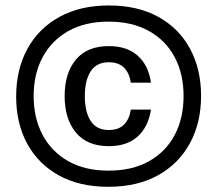

<svg xmlns="http://www.w3.org/2000/svg" viewBox="-20 -682 807 713"><path d="M381.7 11.7Q275 11.7 198.3 -30.8Q121.7 -73.3 80.8 -148.8Q40 -224.2 40 -323.3Q40 -423.3 81.2 -499.6Q122.5 -575.8 200 -618.8Q277.5 -661.7 384.2 -661.7Q491.7 -661.7 568.3 -619.2Q645 -576.7 685.8 -500.8Q726.7 -425 726.7 -325.8Q726.7 -226.7 685.4 -150.4Q644.2 -74.2 567.1 -31.2Q490 11.7 381.7 11.7ZM383.3 -48.3Q470.8 -48.3 533.3 -83.3Q595.8 -118.3 628.8 -180.8Q661.7 -243.3 661.7 -325Q661.7 -407.5 628.8 -469.6Q595.8 -531.7 533.3 -566.7Q470.8 -601.7 383.3 -601.7Q295.8 -601.7 233.8 -566.7Q171.7 -531.7 138.3 -469.6Q105 -407.5 105 -325Q105 -243.3 138.3 -180.8Q171.7 -118.3 233.8 -83.3Q295.8 -48.3 383.3 -48.3ZM384.2 -139.2Q303.3 -139.2 261.7 -190Q220 -240.8 220 -325Q220 -410 261.7 -460.4Q303.3 -510.8 384.2 -510.8Q450.8 -510.8 490.8 -475.8Q530.8 -440.8 540.8 -375H465.8Q460.8 -410 440.8 -430.4Q420.8 -450.8 384.2 -450.8Q338.3 -450.8 316.7 -417.1Q295 -383.3 295 -325Q295 -266.7 316.7 -232.9Q338.3 -199.2 384.2 -199.2Q420.8 -199.2 440.8 -219.6Q460.8 -240 465.8 -275H540.8Q530 -209.2 490.4 -174.2Q450.8 -139.2 384.2 -139.2Z"/></svg>

Font: Familjen Grotesk Variable
Style: Regular
Weight: 400
Designer: Anders Wikstroem, Jonas Baeckman, Matilda Gysing, Kristian Moeller
Foundry: Familjen STHLM AB
Version: Version 2.000